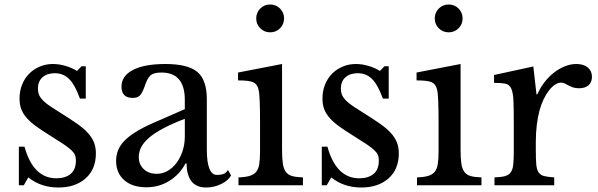

<svg xmlns="http://www.w3.org/2000/svg" viewBox="-20 -825 2661 855"><path d="M86 0H64V-172H89Q128 -31 231 -31Q271 -31 294.5 -50.5Q318 -70 318 -110Q318 -125 313.5 -135.5Q309 -146 296.5 -157.5Q284 -169 261.5 -184Q239 -199 202 -222Q168 -243 143 -261Q118 -279 101 -297.5Q84 -316 75.5 -337Q67 -358 67 -386Q67 -420 78.5 -448.5Q90 -477 110 -497Q130 -517 157 -528.5Q184 -540 216 -540Q243 -540 272 -531.5Q301 -523 323 -509L343 -530H362V-386H336Q314 -447 288 -473Q262 -499 224 -499Q190 -499 169.5 -481Q149 -463 149 -431Q149 -414 154.5 -401.5Q160 -389 172 -377Q184 -365 202.5 -352.5Q221 -340 247 -324Q290 -297 320.5 -276Q351 -255 370 -234.5Q389 -214 398 -192Q407 -170 407 -142Q407 -71 361 -30.5Q315 10 240 10Q162 10 106 -35Z M803 -296Q746 -274 706.5 -253Q667 -232 643 -211Q619 -190 608.5 -169Q598 -148 598 -126Q598 -93 620 -72Q642 -51 678 -51Q704 -51 726.5 -64Q749 -77 766 -99.5Q783 -122 793 -152.5Q803 -183 803 -217ZM803 -339V-380Q803 -502 699 -502Q682 -502 670 -499Q658 -496 650 -489Q642 -482 635.5 -469Q629 -456 623 -437Q612 -408 601.5 -398.5Q591 -389 571 -389Q521 -389 521 -439Q521 -487 572 -513.5Q623 -540 717 -540Q817 -540 859 -504.5Q901 -469 901 -384V-160Q901 -46 946 -46Q960 -46 973 -49.5Q986 -53 995 -68L1009 -44Q997 -21 965 -5.5Q933 10 898 10Q854 10 832.5 -18Q811 -46 811 -97H806Q780 -48 734 -19.5Q688 9 632 9Q569 9 533 -23Q497 -55 497 -109Q497 -133 505.5 -155Q514 -177 533 -197Q552 -217 583 -236.5Q614 -256 659 -276Z M1236 -159Q1236 -120 1239.5 -96.5Q1243 -73 1253 -59.5Q1263 -46 1281 -41Q1299 -36 1329 -35V0H1042V-35Q1072 -36 1091 -41.5Q1110 -47 1120.5 -59.5Q1131 -72 1134.5 -94.5Q1138 -117 1138 -152V-280Q1138 -338 1136.5 -375.5Q1135 -413 1131 -427Q1126 -450 1108 -458.5Q1090 -467 1040 -467V-502L1236 -540ZM1121 -743Q1121 -769 1139 -787Q1157 -805 1183 -805Q1209 -805 1227 -787Q1245 -769 1245 -743Q1245 -717 1227 -699Q1209 -681 1183 -681Q1157 -681 1139 -699Q1121 -717 1121 -743Z M1435 0H1413V-172H1438Q1477 -31 1580 -31Q1620 -31 1643.5 -50.5Q1667 -70 1667 -110Q1667 -125 1662.5 -135.5Q1658 -146 1645.5 -157.5Q1633 -169 1610.5 -184Q1588 -199 1551 -222Q1517 -243 1492 -261Q1467 -279 1450 -297.5Q1433 -316 1424.5 -337Q1416 -358 1416 -386Q1416 -420 1427.5 -448.5Q1439 -477 1459 -497Q1479 -517 1506 -528.5Q1533 -540 1565 -540Q1592 -540 1621 -531.5Q1650 -523 1672 -509L1692 -530H1711V-386H1685Q1663 -447 1637 -473Q1611 -499 1573 -499Q1539 -499 1518.5 -481Q1498 -463 1498 -431Q1498 -414 1503.5 -401.5Q1509 -389 1521 -377Q1533 -365 1551.5 -352.5Q1570 -340 1596 -324Q1639 -297 1669.5 -276Q1700 -255 1719 -234.5Q1738 -214 1747 -192Q1756 -170 1756 -142Q1756 -71 1710 -30.5Q1664 10 1589 10Q1511 10 1455 -35Z M2031 -159Q2031 -120 2034.5 -96.5Q2038 -73 2048 -59.5Q2058 -46 2076 -41Q2094 -36 2124 -35V0H1837V-35Q1867 -36 1886 -41.5Q1905 -47 1915.5 -59.5Q1926 -72 1929.5 -94.5Q1933 -117 1933 -152V-280Q1933 -338 1931.5 -375.5Q1930 -413 1926 -427Q1921 -450 1903 -458.5Q1885 -467 1835 -467V-502L2031 -540ZM1916 -743Q1916 -769 1934 -787Q1952 -805 1978 -805Q2004 -805 2022 -787Q2040 -769 2040 -743Q2040 -717 2022 -699Q2004 -681 1978 -681Q1952 -681 1934 -699Q1916 -717 1916 -743Z M2366 -159Q2366 -118 2368 -94Q2370 -70 2378.5 -57.5Q2387 -45 2403 -41Q2419 -37 2448 -35V0H2182V-35Q2211 -36 2228 -40.5Q2245 -45 2254 -57Q2263 -69 2265.5 -91.5Q2268 -114 2268 -152V-269Q2268 -337 2266.5 -375Q2265 -413 2256.5 -431Q2248 -449 2230 -452.5Q2212 -456 2180 -456V-491L2355 -529L2369 -405H2373Q2386 -435 2405.5 -460Q2425 -485 2448 -502.5Q2471 -520 2496 -530Q2521 -540 2547 -540Q2579 -540 2597.5 -524.5Q2616 -509 2616 -483Q2616 -459 2601 -445.5Q2586 -432 2558 -432Q2542 -432 2531 -436Q2520 -440 2511.5 -444.5Q2503 -449 2495.5 -453Q2488 -457 2479 -457Q2452 -457 2425 -422.5Q2398 -388 2383 -335Q2375 -306 2370.5 -269.5Q2366 -233 2366 -193Z"/></svg>

Font: Libre Baskerville
Style: Regular
Weight: 400
Designer: Pablo Impallari, Rodrigo Fuenzalida
Foundry: Pablo Impallari, Rodrigo Fuenzalida
Version: Version 1.000; ttfautohint (v0.93) -l 8 -r 50 -G 200 -x 14 -